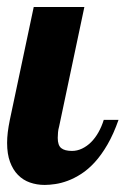

<svg xmlns="http://www.w3.org/2000/svg" viewBox="-28 -520 357 546"><path d="M309.1 -179.2Q294.9 -138.7 277.6 -108.9Q260.3 -79.1 241.5 -58.6Q222.7 -38.1 202.9 -25.4Q183.1 -12.7 164.6 -5.9Q146 1 129.2 3.4Q112.3 5.9 99.1 5.9Q76.7 5.9 57.1 -1Q37.6 -7.8 23.2 -22.5Q8.8 -37.1 0.5 -59.6Q-7.8 -82 -7.8 -113.8Q-7.8 -127.4 -5.9 -143.8Q-3.9 -160.2 0 -179.2L67.9 -500H211.9L140.1 -160.2Q137.7 -151.9 137 -143.8Q136.2 -135.7 136.2 -127.9Q136.2 -106.9 146 -98.9Q155.8 -90.8 176.8 -90.8Q191.4 -90.8 205.3 -97.4Q219.2 -104 231 -115.7Q242.7 -127.4 252 -143.8Q261.2 -160.2 267.1 -179.2Z"/></svg>

Font: Lobster
Style: Regular
Weight: 400
Designer: Pablo Impallari
Foundry: Pablo Impallari
Version: Version 1.007; ttfautohint (v1.1) -l 8 -r 50 -G 50 -x 14 -D 